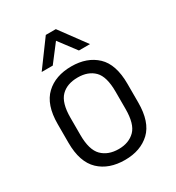

<svg xmlns="http://www.w3.org/2000/svg" viewBox="-171 -812 848 924"><g transform="rotate(-30 252.5 -350.0)"><path d="M112.3 -43.9Q58.6 -94.7 58.6 -202.1V-305.7Q58.6 -413.1 112.3 -463.9Q165 -513.7 253.9 -513.7Q340.8 -513.7 393.6 -463.9Q446.3 -414.1 446.3 -305.7V-202.1Q446.3 -93.8 393.6 -43.9Q340.8 5.9 253.9 5.9Q165 5.9 112.3 -43.9ZM344.7 -88.9Q377.9 -122.1 377.9 -206.1V-301.8Q377.9 -385.7 344.7 -418.9Q311.5 -452.1 253.9 -452.1Q194.3 -452.1 161.1 -418.9Q127 -384.8 127 -301.8V-206.1Q127 -123 161.1 -88.9Q195.3 -54.7 253.9 -54.7Q310.5 -54.7 344.7 -88.9ZM223.6 -706.1H279.3L385.7 -561.5H324.2L252 -657.2L178.7 -561.5H117.2Z"/></g></svg>

Font: Dinish
Style: Regular
Weight: 400
Designer: Bert Driehuis
Foundry: Playbeing
Version: Version 3.006; git-39231f3c-release